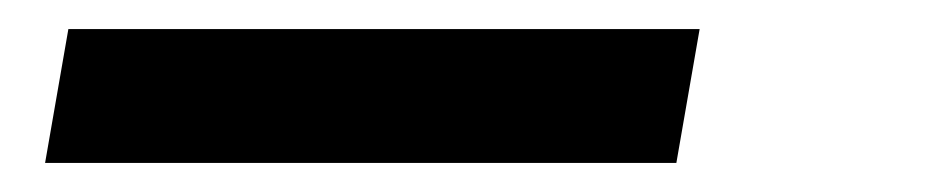

<svg xmlns="http://www.w3.org/2000/svg" viewBox="-20 -20 640 132"><path d="M445 92H11L27 0H461Z"/></svg>

Font: Iosevka Aile Semibold Oblique
Style: Regular
Weight: 600
Italic angle: -9°
Designer: Belleve Invis
Foundry: Belleve Invis
Version: Version 31.1.0; ttfautohint (v1.8.4)